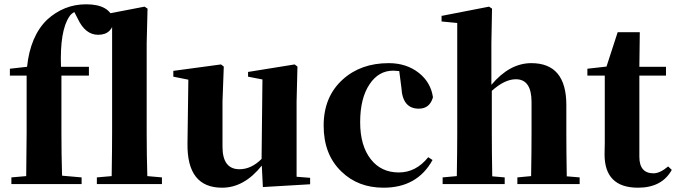

<svg xmlns="http://www.w3.org/2000/svg" viewBox="-20 -857 3148 894"><path d="M106 -546Q121 -689 199 -765Q278 -837 381 -837Q491 -837 509 -763Q509 -733 490 -714Q471 -695 437 -695Q377 -695 342 -770L326 -801Q310 -792 303 -780Q258 -714 264 -546H394V-505H266V-238Q266 -140 269 -39L360 -31V0H33V-31L102 -37Q104 -171 104 -238V-505H26V-537Z M734 -31V0H431V-31L500 -37Q502 -167 502 -238V-750L429 -757V-783L653 -826L667 -817L663 -656V-238Q663 -135 666 -37Z M1424 -29V1L1204 14L1199 -86Q1117 17 1014 17Q850 17 853 -189L857 -486L787 -500V-527L1009 -557L1022 -547L1016 -384V-174Q1016 -69 1095 -69Q1150 -69 1198 -117L1202 -487L1135 -500V-522L1352 -557L1365 -547L1361 -384V-34Z M1839 -526Q1819 -528 1811 -528Q1743 -528 1701 -465Q1657 -400 1657 -288Q1657 -178 1707 -115Q1755 -54 1837 -54Q1917 -54 1974 -125L1994 -112Q1923 17 1766 17Q1647 17 1570 -58Q1487 -137 1487 -272Q1487 -407 1576 -487Q1660 -563 1790 -563Q1873 -563 1931 -517Q1986 -473 1996 -404Q1981 -351 1930 -351Q1854 -351 1849 -449Z M2679 -31V0H2389V-31L2453 -37Q2455 -153 2455 -238V-382Q2455 -488 2382 -488Q2330 -488 2270 -434V-238Q2270 -154 2272 -36L2330 -31V0H2041V-31L2107 -37Q2109 -155 2109 -238V-750L2036 -757V-783L2257 -826L2271 -817L2268 -656V-462Q2353 -563 2454 -563Q2617 -563 2617 -368V-238Q2617 -152 2619 -36Z M3108 -66Q3062 17 2951 17Q2794 17 2795 -140Q2795 -159 2796 -193V-505H2715V-537L2804 -547L2856 -707H2959L2957 -546H3081V-505H2957V-127Q2957 -50 3023 -50Q3053 -50 3091 -82Z"/></svg>

Font: Source Han Serif SC Heavy
Style: Regular
Weight: 900
Designer: Ryoko NISHIZUKA  (kana & ideographs); Frank Grießhammer (Latin, Greek & Cyrillic); Wenlong ZHANG  (bopomofo); Sandoll Co
Foundry: Adobe Systems Incorporated
Version: Version 1.001 October 20, 2017